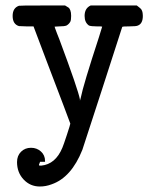

<svg xmlns="http://www.w3.org/2000/svg" viewBox="-20 -451 565 699"><path d="M236 -1Q236 -2 210.5 -69Q185 -136 151.5 -224Q118 -312 102 -355H75L49 -356Q26 -363 26 -393Q26 -422 49 -430Q50 -431 134 -431H217Q227 -425 230 -423Q233 -421 236 -413.5Q239 -406 239 -393Q239 -378 236 -372Q231 -363 222 -358Q214 -355 197 -355L179 -354V-353L181 -347Q183 -341 187.5 -329.5Q192 -318 196 -308Q265 -123 271 -89V-84L274 -95Q283 -141 340 -315L352 -354Q352 -355 331 -355Q312 -355 304 -358Q288 -369 288 -393Q288 -421 310 -431H478Q479 -430 482.5 -427.5Q486 -425 487 -424Q488 -423 490.5 -421Q493 -419 494 -417.5Q495 -416 496.5 -413Q498 -410 498.5 -407.5Q499 -405 499.5 -401Q500 -397 500 -393Q500 -365 482 -358Q476 -355 452 -355Q426 -355 425 -353Q420 -337 351 -124Q282 89 280 94Q240 195 168 220Q147 228 125 228Q90 228 66 202.5Q42 177 42 139Q42 116 56.5 101.5Q71 87 93 87Q114 87 129 100.5Q144 114 144 135V138H126L124 143Q121 150 122 151Q123 152 130 152Q182 147 207 87Q211 78 223.5 40Q236 2 236 -1Z"/></svg>

Font: KaTeX_Typewriter
Style: Regular
Weight: 400
Version: Version 1.1; ttfautohint (v1.3)